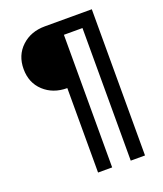

<svg xmlns="http://www.w3.org/2000/svg" viewBox="-153 -767 888 1049"><g transform="rotate(-20 290.5 -243.0)"><path d="M507 182H424V-589H316V182H234V-309Q152 -309 98.5 -358.5Q45 -408 45 -488Q45 -568 98.5 -618Q152 -668 234 -668H507Z"/></g></svg>

Font: Celebes SemiBold
Style: Regular
Weight: 600
Designer: Anugrah Pasau
Foundry: Lafontype
Version: Version 1.000